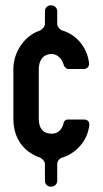

<svg xmlns="http://www.w3.org/2000/svg" viewBox="-20 -692 384 718"><path d="M174 -192C140 -192 125 -213 125 -248V-434C125 -461 138 -490 173 -490C195 -490 212 -472 218 -450C219 -443 228 -434 235 -434H293C306 -434 315 -444 313 -457C305 -518 264 -563 213 -578C205 -580 194 -593 194 -601V-650C194 -662 184 -672 172 -672H170C157 -672 148 -662 148 -650V-601C148 -592 135 -579 127 -577C68 -556 30 -494 30 -434V-248C30 -170 73 -122 129 -103C137 -100 148 -88 148 -80V-16C148 -4 157 6 170 6H172C184 6 194 -4 194 -16V-80C194 -89 203 -100 211 -102C264 -118 308 -165 314 -225C315 -237 307 -245 295 -245H232C226 -245 219 -239 218 -233C214 -212 200 -192 174 -192Z"/></svg>

Font: DIN Rundschrift
Style: Eng
Weight: 400
Width: 3
Version: Version 1.027